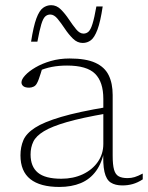

<svg xmlns="http://www.w3.org/2000/svg" viewBox="-20 -730 585 760"><path d="M404.5 -306.5 403 -281Q304.5 -264 244.8 -246.8Q185 -229.5 153.8 -210.5Q122.5 -191.5 111.8 -169Q101 -146.5 101 -118.5Q101 -70.5 130 -46.5Q159 -22.5 222.5 -22.5Q270 -22.5 307.8 -40.2Q345.5 -58 367.2 -89.2Q389 -120.5 389 -160.5V-338.5Q389 -406 356.2 -438.2Q323.5 -470.5 245.5 -470.5Q213 -470.5 185.5 -465.2Q158 -460 128 -447L148.5 -463.5Q144.5 -450.5 140.8 -438.5Q137 -426.5 133.5 -416.8Q130 -407 126 -400Q121 -390.5 112.5 -386.8Q104 -383 95.5 -383Q79.5 -383 72.2 -389Q65 -395 65 -404Q65 -416 79.8 -432Q94.5 -448 120.5 -463.2Q146.5 -478.5 181 -488.5Q215.5 -498.5 255.5 -498.5Q320 -498.5 357.2 -481.5Q394.5 -464.5 410.2 -432.2Q426 -400 426 -354V-114Q426 -77.5 431.5 -58.2Q437 -39 450 -32Q463 -25 485 -25Q499.5 -25 512.8 -29Q526 -33 545 -43V-20Q525 -7 505.5 -1.5Q486 4 464.5 4Q436 4 418.2 -7.5Q400.5 -19 393.5 -49.8Q386.5 -80.5 389.5 -137.5L394 -139.5Q384.5 -86.5 360.5 -53.5Q336.5 -20.5 299.8 -5.2Q263 10 215 10Q139 10 100 -21Q61 -52 61 -115Q61 -148 72.5 -175Q84 -202 118.8 -224.5Q153.5 -247 222 -267.2Q290.5 -287.5 404.5 -306.5ZM386.5 -704.5Q377.5 -644 365.8 -612.8Q354 -581.5 339.8 -570.8Q325.5 -560 307.5 -560Q286 -560 268.8 -577Q251.5 -594 236.8 -616.2Q222 -638.5 208 -655.5Q194 -672.5 179 -672.5Q167.5 -672.5 159 -664.8Q150.5 -657 143.5 -634Q136.5 -611 128 -565H103Q112.5 -626 124 -657Q135.5 -688 150.2 -698.8Q165 -709.5 182.5 -709.5Q204 -709.5 221 -692.5Q238 -675.5 252.8 -653.2Q267.5 -631 281.5 -614Q295.5 -597 310.5 -597Q322 -597 330.5 -604.8Q339 -612.5 346.2 -635.8Q353.5 -659 361.5 -704.5Z"/></svg>

Font: Newsreader 9pt ExtraLight
Style: Regular
Weight: 250
Designer: Hugues Gentile
Foundry: Production Type
Version: Version 1.003